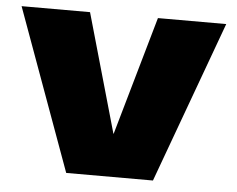

<svg xmlns="http://www.w3.org/2000/svg" viewBox="-46 -646 864 700"><g transform="rotate(5 386.0 -296.0)"><path d="M220.5 0H538L754.5 -591.5H504.5L380.5 -157.5H379.5L256 -591.5H5.5Z"/></g></svg>

Font: Anybody SemiExpanded Black
Style: Regular
Weight: 900
Width: 6
Version: Version 1.113;gftools[0.9.25]